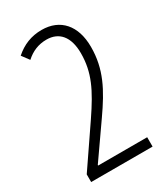

<svg xmlns="http://www.w3.org/2000/svg" viewBox="-181 -806 773 888"><g transform="rotate(-30 206.0 -362.0)"><path d="M365 0V-50H103V-53L228 -232C303 -339 349 -424 349 -542C349 -656 289 -724 190 -724C134 -724 88 -705 47 -669L76 -630C108 -659 144 -674 187 -674C253 -674 294 -629 294 -540C294 -438 257 -364 181 -252L37 -41V0Z"/></g></svg>

Font: Noto Sans Armenian ExtraCondensed Light
Style: Regular
Weight: 300
Width: 2
Designer: Monotype Design Team
Foundry: Monotype Imaging Inc.
Version: Version 2.008